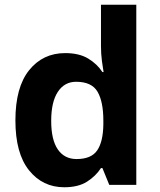

<svg xmlns="http://www.w3.org/2000/svg" viewBox="-20 -780 673 810"><path d="M251 10Q160 10 102.5 -61.5Q45 -133 45 -272Q45 -412 103 -484Q161 -556 255 -556Q314 -556 352 -533Q390 -510 412 -476H417Q414 -492 410 -522.5Q406 -553 406 -585V-760H555V0H441L412 -71H406Q384 -37 347 -13.5Q310 10 251 10ZM303 -109Q365 -109 390 -145.5Q415 -182 416 -255V-271Q416 -351 391.5 -393Q367 -435 301 -435Q252 -435 224 -392.5Q196 -350 196 -270Q196 -190 224 -149.5Q252 -109 303 -109Z"/></svg>

Font: Noto Sans Vithkuqi
Style: Bold
Weight: 700
Version: Version 1.001; ttfautohint (v1.8.4.7-5d5b)